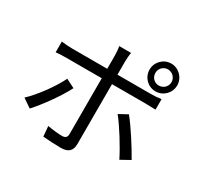

<svg xmlns="http://www.w3.org/2000/svg" viewBox="-180 -1055 1361 1317"><g transform="rotate(30 500.0 -397.0)"><path d="M818 -791C854 -791 883 -762 883 -727C883 -691 854 -663 818 -663C783 -663 755 -691 755 -727C755 -762 783 -791 818 -791ZM818 -617C879 -617 928 -666 928 -727C928 -787 879 -837 818 -837C758 -837 709 -787 709 -727C709 -666 758 -617 818 -617ZM252 -390C213 -309 129 -193 62 -131L131 -84C188 -146 278 -269 321 -355ZM801 -511C825 -511 855 -510 882 -509V-592C857 -588 824 -586 800 -586H536V-691C536 -712 539 -748 542 -762H448C452 -748 455 -713 455 -691V-586H177C145 -586 120 -589 92 -592V-507C119 -510 147 -511 177 -511H455V-70C455 -44 443 -32 416 -32C390 -32 344 -36 301 -44L308 36C348 40 408 43 450 43C510 43 536 16 536 -37V-511ZM672 -353C723 -290 800 -166 839 -87L913 -128C872 -201 793 -326 740 -390Z"/></g></svg>

Font: Noto Sans Japanese Regular
Style: Regular
Weight: 400
Designer: Ryoko NISHIZUKA (kana & ideographs); Paul D. Hunt (Latin, Greek & Cyrillic); Wenlong ZHANG (bopomofo); Sandoll Communica
Foundry: Adobe Systems Incorporated
Version: Version 1.000;PS 1;hotconv 1.0.78;makeotf.lib2.5.61930